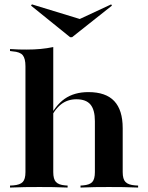

<svg xmlns="http://www.w3.org/2000/svg" viewBox="-20 -843 667 863"><path d="M157.3 -2.4Q121.8 -2.4 93.1 -2Q64.5 -1.6 25 0V-8.9L39.5 -9.7Q70.2 -12.1 82.3 -25Q94.4 -37.9 94.4 -69.4V-208.9H219.4V-69.4Q219.4 -37.9 231.5 -25Q243.5 -12.1 272.6 -9.7L283.9 -8.9V0Q246.8 -1.6 219 -2Q191.1 -2.4 157.3 -2.4ZM406.5 -208.9V-298.4Q406.5 -349.2 386.7 -373Q366.9 -396.8 323.4 -396.8Q283.1 -396.8 253.6 -373.4Q224.2 -350 199.2 -297.6L196.8 -303.2Q227.4 -368.5 270.6 -398.8Q313.7 -429 377.4 -429Q455.6 -429 493.5 -388.7Q531.5 -348.4 531.5 -266.9V-208.9ZM469.4 -2.4Q434.7 -2.4 407.3 -2Q379.8 -1.6 341.9 0V-8.9L353.2 -9.7Q383.1 -12.1 394.8 -25Q406.5 -37.9 406.5 -69.4V-208.9H531.5V-69.4Q531.5 -37.9 544 -25Q556.5 -12.1 587.1 -9.7L600.8 -8.9V0Q562.9 -1.6 533.9 -2Q504.8 -2.4 469.4 -2.4ZM94.4 -208.9V-545.2Q94.4 -579.8 82.3 -594.8Q70.2 -609.7 37.1 -612.1L25 -613.7V-622.6Q49.2 -621 64.5 -620.6Q79.8 -620.2 99.2 -620.2Q133.9 -620.2 162.9 -623Q191.9 -625.8 219.4 -631.5V-622.6V-208.9ZM479.8 -823.4 483.1 -817.7 304 -675.8H295.2L119.4 -817.7L123.4 -823.4L366.1 -749.2L294.4 -737.1Z"/></svg>

Font: Playfair 144pt SemiExpanded ExtraBold
Style: Regular
Weight: 800
Width: 6
Designer: Claus Eggers Sørensen
Foundry: Claus Eggers Sørensen
Version: Version 2.203